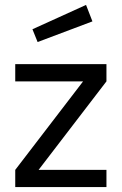

<svg xmlns="http://www.w3.org/2000/svg" viewBox="-20 -761 495 781"><path d="M42 0V-70L318 -430H42V-500H413V-430L137 -70H413V0ZM133 -590 112 -642 330 -741 356 -674Z"/></svg>

Font: Cairo Play
Style: Regular
Weight: 400
Designer: Mohamed Gaber, Accademia di Belle Arti di Urbino
Foundry: Kief Type Foundry, Accademia di Belle Arti di Urbino
Version: Version 3.119